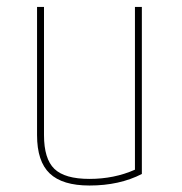

<svg xmlns="http://www.w3.org/2000/svg" viewBox="-20 -540 540 569"><path d="M379.9 -37.1V-519.5H400.4V-24.4Q334 9.8 245.1 9.8Q165 9.8 127.4 -25.9Q89.8 -61.5 89.8 -139.6V-519.5H110.4V-139.6Q110.4 -69.3 141.1 -39.6Q171.9 -9.8 245.1 -9.8Q318.4 -9.8 379.9 -37.1Z"/></svg>

Font: Mgen+ 1mn thin
Style: Regular
Weight: 100
Designer: [Source Han Sans]
Ryoko NISHIZUKA  (kana & ideographs); Paul D. Hunt (Latin, Greek & Cyrillic); Wenlong ZHANG  (bopomofo
Version: Version 1.059.20150602